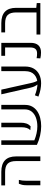

<svg xmlns="http://www.w3.org/2000/svg" viewBox="1074 -1684 623 2810"><g transform="rotate(-90 1385.0 -279.5)"><path d="M432.1 0V-354.5Q432.1 -439.9 394.8 -477.8Q357.4 -515.6 272.5 -515.6H76.2V-571.3H274.9Q387.7 -571.3 444.1 -517.3Q500.5 -463.4 500.5 -354V0ZM78.1 0V-194.8Q78.1 -241.2 84.5 -267.1Q90.8 -293 100.1 -314.5H156.7Q150.4 -291.5 147.2 -264.4Q144 -237.3 144 -196.8V0Z M735.8 -571.3V-87.9Q784.2 -67.4 837.2 -55.7Q890.1 -43.9 939.5 -43.9Q1008.8 -43.9 1065.2 -64.2Q1121.6 -84.5 1155 -125.5Q1188.5 -166.5 1188.5 -228.5V-571.3H1254.4V-223.6Q1254.4 -163.6 1229.7 -119.4Q1205.1 -75.2 1162.1 -45.9Q1119.1 -16.6 1062.7 -2.2Q1006.3 12.2 942.9 12.2Q876.5 12.2 805.7 -3.7Q734.9 -19.5 669.4 -50.3V-571.3ZM884.3 -147Q906.2 -166.5 916.7 -199.5Q927.2 -232.4 927.2 -277.8V-571.3H993.7V-288.1Q993.7 -239.3 981.7 -204.3Q969.7 -169.4 941.9 -142.6Z M1570.8 11.2Q1528.3 11.2 1479.2 2Q1430.2 -7.3 1376 -28.3L1394.5 -79.6Q1441.9 -61 1484.4 -51.8Q1526.9 -42.5 1563.5 -42Q1646 -42 1697 -88.1Q1748 -134.3 1748 -221.2V-571.3H1815.9V-223.6Q1815.9 -147.5 1784.7 -95Q1753.4 -42.5 1698.2 -15.6Q1643.1 11.2 1570.8 11.2ZM1409.2 -571.3H1477.5L1572.8 -143.1Q1581.5 -103.5 1591.3 -77.1Q1601.1 -50.8 1617.2 -27.8L1561.5 -29.8Q1542.5 -53.7 1528.6 -79.6Q1514.6 -105.5 1506.3 -144Z M2021.5 9.8Q1997.6 9.8 1976.1 7.1Q1954.6 4.4 1935.1 0L1938 -54.7Q1967.8 -47.9 2009.8 -47.9Q2051.3 -47.9 2073 -72Q2094.7 -96.2 2094.7 -147.9V-515.6H1972.7V-571.3H2162.6V-142.6Q2162.6 -66.4 2126.2 -28.3Q2089.8 9.8 2021.5 9.8Z M2283.7 0V-56.2H2607.4L2674.8 -59.6L2745.1 -52.7V0ZM2607.4 -15.1V-354.5Q2607.4 -439.9 2570.1 -477.8Q2532.7 -515.6 2447.3 -515.6H2314.9V-571.3H2450.2Q2563 -571.3 2618.9 -517.3Q2674.8 -463.4 2674.8 -354V-15.1Z"/></g></svg>

Font: Heebo Light
Style: Regular
Weight: 300
Designer: Oded Ezer
Foundry: Ezer Type House
Version: Version 3.100